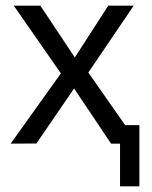

<svg xmlns="http://www.w3.org/2000/svg" viewBox="-20 -505 534 675"><path d="M17.5 0 194 -247 28.5 -485H122L243 -303L360.5 -485H450L290.5 -250L420 -65H470V150H402V0H370.5L240.5 -194L108 -0.5Z"/></svg>

Font: Geologica ExtraLight
Style: Regular
Weight: 200
Designer: Sindre Bremnes, Frode Helland
Foundry: Monokrom Skriftforlag AS
Version: Version 1.010; ttfautohint (v1.8.4.7-5d5b);gftools[0.9.28]